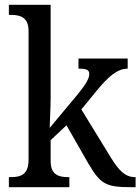

<svg xmlns="http://www.w3.org/2000/svg" viewBox="-20 -780 585 800"><path d="M17 0H269V-42H265C226 -42 191 -50 191 -109V-196L257 -258L348 -99C400 -10 423 0 532 0H545V-42H542C501 -42 474 -71 441 -125L319 -324L382 -401C430 -460 469 -494 512 -494V-536H307V-494C337 -494 352 -490 352 -473C352 -455 342 -433 302 -385L187 -247C187 -249 191 -339 191 -374V-760H17V-718H25C64 -718 99 -709 99 -650V-114C99 -51 65 -42 25 -42H17Z"/></svg>

Font: Noto Serif Bengali SemiCondensed
Style: Regular
Weight: 400
Width: 4
Designer: Juan Bruce, Universal Thirst, Indian Type Foundry and the Monotype Design Team.
Foundry: Monotype Imaging Inc.
Version: Version 2.003